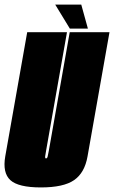

<svg xmlns="http://www.w3.org/2000/svg" viewBox="-45 -816 499 840"><path d="M134 4Q35 4 0.2 -28Q-34.5 -60 -22 -132L74 -675H248L156.5 -156Q153.5 -140 152.5 -131.5Q152 -125.5 154 -123.5Q155 -123 156.5 -123Q161.5 -123 163.5 -131.5Q165.5 -140 168.5 -156L260 -675H434L338 -132Q325.5 -60 279.2 -28Q233 4 134 4ZM260.5 -691 196.5 -796H310.5L339.5 -691Z"/></svg>

Font: Anybody UltraCondensed Black
Style: Italic
Weight: 900
Width: 1
Italic angle: -10°
Designer: Tyler Finck
Foundry: Etcetera Type Company
Version: Version 1.010; ttfautohint (v1.8.3) -l 8 -r 50 -G 200 -x 14 